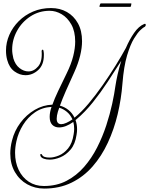

<svg xmlns="http://www.w3.org/2000/svg" viewBox="-20 -725 871 1121"><path d="M238 376Q184 376 139 351Q94 326 67 279.5Q40 233 40 171Q40 154 42.5 134.5Q45 115 50 96Q64 39 99 -8Q134 -55 182.5 -83.5Q231 -112 286 -114Q298 -148 319 -192.5Q340 -237 369 -296Q396 -351 407.5 -397.5Q419 -444 419 -482Q419 -542 396.5 -582Q374 -622 340 -642Q306 -662 270 -662Q208 -662 158 -629.5Q108 -597 79.5 -545Q51 -493 51 -436Q51 -423 53 -410Q55 -397 58 -384Q69 -347 94 -327.5Q119 -308 146 -308Q178 -308 203 -337.5Q228 -367 223 -428Q223 -430 225 -432.5Q227 -435 229 -435Q234 -435 235 -422Q236 -417 236 -412Q236 -407 236 -402Q236 -346 203 -316Q170 -286 129 -286Q95 -286 64.5 -308Q34 -330 22 -375Q15 -400 15 -430Q15 -477 34.5 -521.5Q54 -566 89.5 -601.5Q125 -637 173 -657.5Q221 -678 278 -678Q330 -678 370.5 -655Q411 -632 435 -589Q459 -546 459 -484Q459 -446 448 -400.5Q437 -355 414 -304Q386 -243 364.5 -194Q343 -145 330 -108Q357 -101 379.5 -83Q402 -65 415 -38Q455 -70 497 -120Q539 -170 579.5 -228Q620 -286 655 -342.5Q690 -399 715 -445Q736 -494 763 -533Q790 -572 822 -585Q824 -586 826 -586Q831 -586 831 -580Q831 -570 819 -565Q816 -564 800 -549.5Q784 -535 762.5 -500Q741 -465 722 -401.5Q703 -338 695 -238Q688 -147 667 -58.5Q646 30 609.5 108.5Q573 187 520.5 247Q468 307 397.5 341.5Q327 376 238 376ZM325 19Q300 19 285 3.5Q270 -12 270 -43Q270 -70 281 -101Q226 -98 184 -69Q142 -40 114.5 4.5Q87 49 76 99Q72 117 70 134Q68 151 68 167Q68 223 89 267Q110 311 148 336Q186 361 236 361Q311 361 369 330.5Q427 300 471 249.5Q515 199 547 136Q579 73 600.5 7Q622 -59 635 -119Q648 -179 654 -224Q658 -251 666.5 -289.5Q675 -328 688 -370Q650 -310 609 -247.5Q568 -185 522.5 -128Q477 -71 426 -28Q423 -26 421 -24Q430 1 430 30Q430 45 427 62Q419 117 392 148.5Q365 180 332 193.5Q299 207 271 207Q250 207 235.5 201.5Q221 196 217 187Q215 181 215 180Q215 174 219 174Q224 174 227 181Q234 195 270 195Q294 195 323.5 183Q353 171 377.5 141.5Q402 112 410 59Q413 42 413 27Q413 5 408 -13Q363 19 325 19ZM311 -32Q311 0 338 0Q350 0 367 -7.5Q384 -15 403 -28Q391 -55 370.5 -72Q350 -89 326 -96Q321 -84 318 -73Q311 -49 311 -32ZM562 -685Q561 -684 561 -687Q561 -691 563.5 -698Q566 -705 568 -705H746Q747 -705 747 -702Q747 -698 745 -691.5Q743 -685 742 -685Z"/></svg>

Font: Gwendolyn
Style: Regular
Weight: 400
Designer: Robert E. Leuschke
Foundry: Robert E. Leuschke
Version: Version 1.010; ttfautohint (v1.8.3)